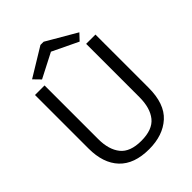

<svg xmlns="http://www.w3.org/2000/svg" viewBox="-229 -901 1022 1022"><g transform="rotate(-45 281.5 -390.0)"><path d="M282 11Q170 11 113 -49.5Q56 -110 56 -220V-623H128V-219Q128 -140 164 -95Q200 -50 284 -50Q368 -50 404.5 -95Q441 -140 441 -222V-623H511V-223Q511 -102 448.5 -45.5Q386 11 282 11ZM141 -655 104 -693 265 -791H289L459 -692L425 -656L279 -726Z"/></g></svg>

Font: Inconsolata SemiExpanded Thin
Style: Regular
Weight: 100
Width: 6
Monospace: yes
Designer: Raph Levien, Cyreal, Brenton Simpson
Foundry: Raph Levien, Cyreal, Google
Version: Version 3.100; ttfautohint (v1.8.4.7-5d5b)